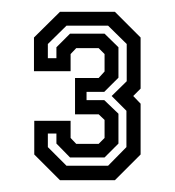

<svg xmlns="http://www.w3.org/2000/svg" viewBox="-20 -720 296 325"><path d="M81.5 -415 38 -458.5V-515.5H99.5V-486.5L109 -476.5H147L157 -486.5V-517L147 -526.5H107V-588H147L157 -599V-628.5L147 -638.5H109L99.5 -628.5V-599.5H37.5V-656.5L81.5 -700H174.5L218 -656.5V-570L205.5 -557.5L218 -544.5V-458.5L174.5 -415ZM92.5 -439.5H163L194 -471V-532.5L169 -557.5L194.5 -582.5V-645.5L163 -676.5H92.5L61 -645.5V-621.5H75.5V-640L98.5 -663H157L180.5 -640V-588.5L156.5 -564.5H126.5V-550.5H156.5L180.5 -527.5V-477L157 -453.5H98.5L75.5 -477V-494H61V-471Z"/></svg>

Font: Tourney Thin SemiBold
Style: Regular
Weight: 600
Version: Version 1.015